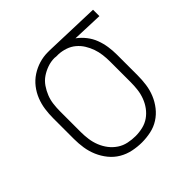

<svg xmlns="http://www.w3.org/2000/svg" viewBox="-145 -655 789 789"><g transform="rotate(-45 250.0 -260.0)"><path d="M249 8Q223 8 196.5 2.5Q170 -3 147 -16.5Q124 -30 107 -51Q90 -72 79.5 -96.5Q69 -121 65 -147Q61 -173 61 -200V-320Q61 -346 64.5 -371Q68 -396 77.5 -420Q87 -444 103 -464.5Q119 -485 140.5 -499Q162 -513 186.5 -520.5Q211 -528 237 -528Q240 -528 243.5 -528Q247 -528 250 -528L492 -520V-483L358 -488Q377 -474 392 -455Q407 -436 415.5 -413.5Q424 -391 427.5 -367.5Q431 -344 431 -320V-200Q431 -174 427.5 -148Q424 -122 414 -97.5Q404 -73 387.5 -52Q371 -31 349 -17Q327 -3 301 2.5Q275 8 249 8ZM249 -29Q270 -29 291 -34Q312 -39 329 -51Q346 -63 358.5 -80Q371 -97 378.5 -117Q386 -137 388.5 -158Q391 -179 391 -200V-320Q391 -340 388.5 -360Q386 -380 379.5 -398.5Q373 -417 362.5 -434Q352 -451 336.5 -464Q321 -477 301.5 -483.5Q282 -490 263 -491H250Q247 -491 244.5 -491.5Q242 -492 240 -492Q219 -492 199 -485Q179 -478 162 -466.5Q145 -455 133 -437.5Q121 -420 113.5 -401Q106 -382 103.5 -361.5Q101 -341 101 -320V-200Q101 -179 104 -157.5Q107 -136 115 -116Q123 -96 136 -79Q149 -62 167 -50Q185 -38 206.5 -33.5Q228 -29 249 -29Z"/></g></svg>

Font: Iosevka SS04 Extralight
Style: Regular
Weight: 200
Monospace: yes
Designer: Belleve Invis
Foundry: Belleve Invis
Version: Version 19.0.0; ttfautohint (v1.8.4)